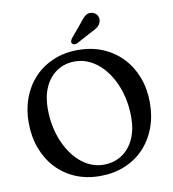

<svg xmlns="http://www.w3.org/2000/svg" viewBox="-98 -999 991 1102"><g transform="rotate(-10 397.5 -448.0)"><path d="M395.6 -716.4Q474.8 -716.4 540 -689Q605.1 -661.6 652.1 -612Q699.1 -562.4 724.7 -495.2Q750.2 -427.9 750.2 -348.2Q750.2 -267.7 724.9 -200.6Q699.6 -133.5 652.9 -84.5Q606.2 -35.5 541.2 -8.6Q476.2 18.2 396.8 18.2Q318 18.2 253.3 -9.2Q188.7 -36.7 142.1 -86.7Q95.5 -136.7 70.2 -205Q45 -273.3 45 -355Q45 -432.4 69.7 -498.2Q94.4 -564.1 140.6 -613Q186.8 -661.9 251.4 -689.2Q316 -716.4 395.6 -716.4ZM630.2 -284.8Q630.2 -346 617 -401.4Q603.9 -456.9 579.9 -503.1Q555.9 -549.3 523.2 -583.2Q490.5 -617.2 450.9 -636Q411.3 -654.8 367.4 -654.8Q306.7 -654.8 261.6 -624.8Q216.4 -594.8 191.5 -540.6Q166.6 -486.4 166.6 -414Q166.6 -351.6 179.8 -295.7Q193 -239.7 217.2 -193.3Q241.3 -146.8 273.8 -113Q306.3 -79.2 345.5 -60.7Q384.6 -42.2 427.4 -42.2Q487.6 -42.2 533.3 -71.7Q579 -101.2 604.6 -155.5Q630.2 -209.9 630.2 -284.8ZM437.1 -864.1Q456.1 -890.4 473.9 -904.5Q491.8 -918.6 515.4 -911.7Q535 -905.8 543.5 -889.2Q551.9 -872.5 546.6 -855.2Q541.6 -837.7 527.4 -826.1Q513.2 -814.5 488.8 -803.6L396.7 -754.4Q389.6 -751.3 381.7 -752.2Q373.7 -753 368.8 -758.5Q363.9 -764.9 366.1 -772.4Q368.4 -779.8 372.9 -787.2Z"/></g></svg>

Font: Fraunces SuperSoft Wonky
Style: Regular
Weight: 900
Version: Version 1.000;[b76b70a41]